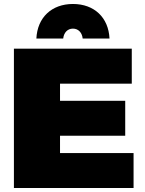

<svg xmlns="http://www.w3.org/2000/svg" viewBox="-20 -946 730 966"><path d="M298 -752C301 -782 320 -802 347 -802C374 -802 393 -782 396 -752H531C526 -858 454 -926 347 -926C240 -926 168 -858 163 -752ZM50 -701V0H652V-176H282V-263H610V-439H282V-525H643V-701Z"/></svg>

Font: Montserrat arm Black
Style: Regular
Weight: 900
Designer: Julieta Ulanovsky
Foundry: Julieta Ulanovsky
Version: Version 6.000;PS 006.000;hotconv 1.0.88;makeotf.lib2.5.64775